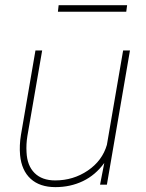

<svg xmlns="http://www.w3.org/2000/svg" viewBox="-20 -727 576 756"><path d="M374 0 390.6 -85.4Q356 -37.6 306.6 -13.9Q257.3 9.8 198.2 9.8Q136.7 9.8 100.8 -22.9Q64.9 -55.7 59.1 -116.2Q55.7 -154.8 62.5 -195.8L119.6 -528.3H146L87.9 -191.9Q82.5 -158.7 84.5 -127.4Q86.9 -74.7 116.2 -45.7Q145.5 -16.6 197.3 -16.6Q268.6 -16.6 325.7 -55.4Q382.8 -94.2 400.9 -156.7L464.8 -528.3H491.7L400.9 0ZM477.1 -680.7H208L210.9 -706.5H480.5Z"/></svg>

Font: Roboto Thin
Style: Italic
Weight: 250
Italic angle: -12°
Designer: Google
Version: Version 2.134; 2016